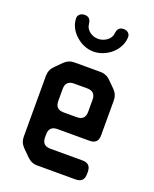

<svg xmlns="http://www.w3.org/2000/svg" viewBox="-134 -779 693 864"><g transform="rotate(20 212.5 -347.0)"><path d="M102 -13Q123 8 151 8H335Q375 8 375 -32V-43Q375 -83 335 -83H181Q141 -83 141 -123V-137Q141 -177 181 -177H335Q375 -177 375 -217V-384Q375 -413 355 -433L323 -465Q303 -485 274 -485H151Q122 -485 102 -465L70 -433Q50 -413 50 -384V-94Q50 -65 70 -45ZM141 -297V-355Q141 -395 181 -395H244Q284 -395 284 -355V-297Q284 -257 244 -257H181Q141 -257 141 -297ZM89 -676Q89 -652 100 -630.5Q111 -609 129 -594Q146 -578 168 -569Q190 -560 213 -560Q236 -560 258.5 -569Q281 -578 299 -594Q316 -609 327 -630.5Q338 -652 338 -676Q338 -686 330 -694Q322 -702 307 -702Q279 -702 276 -671Q274 -649 255 -635Q236 -621 213 -621Q190 -621 172 -635Q154 -649 152 -671Q149 -702 121 -702Q106 -702 97.5 -694Q89 -686 89 -676Z"/></g></svg>

Font: WDXL Lubrifont TC
Style: Regular
Weight: 400
Designer: [WDXL Lubrifont] Copyright 2020-2022 (c) NightFurySL2001, Skr-ZERO; [ZCOOL QingKe HuangYou] Copyright 2018-2022 (c) The 
Version: Version 2.001;hotconv 1.1.1;makeotfexe 2.6.0